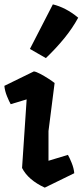

<svg xmlns="http://www.w3.org/2000/svg" viewBox="-30 -843 378 879"><path d="M328 -762Q302 -714 264.5 -668Q227 -622 180 -577L107 -619L212 -823Q241 -816 270 -801Q299 -786 328 -762ZM192 -107 281 -134Q288 -122 298 -97.5Q308 -73 310 -50L175 16Q99 -19 71 -74L92 -388L19 -366Q12 -378 2 -402.5Q-8 -427 -10 -450L125 -516Q135 -515 154 -505Q173 -495 191.5 -483Q210 -471 220 -463L192 -243Z"/></svg>

Font: Langar
Style: Regular
Weight: 400
Designer: Alessia Mazzarella
Foundry: Typeland
Version: Version 1.001; ttfautohint (v1.8.3)